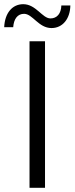

<svg xmlns="http://www.w3.org/2000/svg" viewBox="-27 -897 356 917"><path d="M219 -763C272 -763 308 -807 309 -871H266C265 -832 245 -809 214 -809C175 -809 145 -877 84 -877C31 -877 -4 -834 -7 -767H36C39 -807 57 -831 88 -831C129 -831 157 -763 219 -763ZM188 0V-700H114V0Z"/></svg>

Font: Montserrat Z
Style: Regular
Weight: 400
Designer: Julieta Ulanovsky
Foundry: Julieta Ulanovsky
Version: Version 8.000